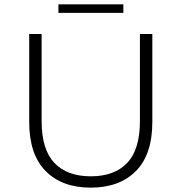

<svg xmlns="http://www.w3.org/2000/svg" viewBox="-20 -856 832 881"><path d="M396 5Q265 5 189.5 -71Q114 -147 114 -297V-700H171V-300Q171 -170 229.5 -108.5Q288 -47 397 -47Q505 -47 563.5 -108.5Q622 -170 622 -300V-700H679V-297Q679 -147 603.5 -71Q528 5 396 5ZM248 -797V-836H546V-797Z"/></svg>

Font: Montserrat-Alt1 Light
Style: Regular
Weight: 300
Designer: Differentunic
Foundry: Differentunic
Version: Version 7.222